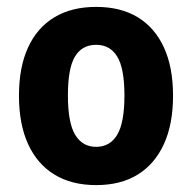

<svg xmlns="http://www.w3.org/2000/svg" viewBox="-20 -526 557 557"><path d="M259 11Q188 11 138 -19.5Q88 -50 61.5 -108Q35 -166 35 -248Q35 -331 61.5 -388.5Q88 -446 138 -476Q188 -506 259 -506Q330 -506 379.5 -476Q429 -446 455.5 -388.5Q482 -331 482 -248Q482 -166 455.5 -108Q429 -50 379.5 -19.5Q330 11 259 11ZM259 -100Q299 -100 320 -135Q341 -170 341 -249Q341 -328 320 -362Q299 -396 259 -396Q218 -396 197.5 -362Q177 -328 177 -249Q177 -170 198 -135Q219 -100 259 -100Z"/></svg>

Font: Nunito Sans 10pt Condensed ExtraBold
Style: Regular
Weight: 800
Width: 3
Designer: Vernon Adams
Foundry: Vernon Adams
Version: Version 3.101;gftools[0.9.27]